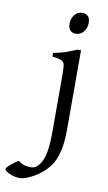

<svg xmlns="http://www.w3.org/2000/svg" viewBox="-206 -710 564 1002"><g transform="rotate(10 76.0 -209.0)"><path d="M90.3 -595.7Q90.3 -613.8 97.9 -629.2Q105.5 -644.5 118.2 -653.3Q130.9 -662.1 146.5 -662.1Q188 -662.1 188 -615.7Q188 -587.9 171.6 -568.4Q155.3 -548.8 131.8 -548.8Q90.3 -548.8 90.3 -595.7ZM-26.4 244.1Q-44.9 244.1 -64 238.3Q-83 232.4 -95.2 224.1Q-107.4 215.8 -107.4 210.4Q-107.4 202.6 -84.2 183.1Q-61 163.6 -45.4 156.2Q-30.8 168.9 -14.6 173.6Q1.5 178.2 22 178.2Q55.2 178.2 77.6 132.6Q100.1 86.9 100.1 -21V-327.1Q100.1 -365.2 96.9 -379.4Q93.8 -393.6 80.3 -399.9Q66.9 -406.2 31.7 -410.2V-429.7Q68.4 -436 92.3 -444.3Q116.2 -452.6 155.3 -468.8H173.3V-48.3Q173.3 22.9 161.6 69.3Q149.9 115.7 130.4 143.6Q110.8 171.4 80.6 195.3Q54.7 215.8 23.7 230Q-7.3 244.1 -26.4 244.1Z"/></g></svg>

Font: David Libre
Style: Regular
Weight: 400
Version: Version 1.000